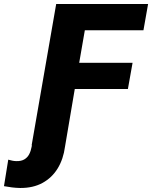

<svg xmlns="http://www.w3.org/2000/svg" viewBox="-103 -731 765 966"><path d="M128.4 -414.1H295.4L224.1 6.8Q215.8 69.3 187.3 116.2Q158.7 163.1 111.1 189.2Q63.5 215.3 -2 214.8Q-22.5 214.4 -42.7 211.9Q-63 209.5 -83 205.6L-61.5 72.3Q-51.3 75.2 -41 77.4Q-30.8 79.6 -20 79.6Q3.9 80.1 19.3 71Q34.7 62 43.5 45.7Q52.2 29.3 56.2 7.3ZM346.7 -710.9 223.6 0H56.2L179.7 -710.9ZM564 -415 540.5 -283.2H224.6L247.6 -415ZM642.1 -710.9 618.7 -578.6H275.9L298.8 -710.9Z"/></svg>

Font: Roboto Black
Style: Italic
Weight: 900
Italic angle: -12°
Designer: Christian Robertson
Foundry: Google
Version: Version 3.0; 2020